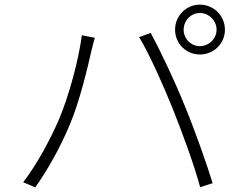

<svg xmlns="http://www.w3.org/2000/svg" viewBox="-20 -812 1040 828"><path d="M772 -684C772 -723 803 -756 842 -756C881 -756 914 -723 914 -684C914 -645 881 -613 842 -613C803 -613 772 -645 772 -684ZM735 -684C735 -624 783 -577 842 -577C902 -577 950 -624 950 -684C950 -744 902 -792 842 -792C783 -792 735 -744 735 -684ZM233 -294C198 -214 144 -110 80 -26L132 -4C191 -87 243 -184 280 -272C326 -380 361 -535 374 -592C379 -612 383 -630 389 -649L333 -660C319 -552 276 -394 233 -294ZM725 -343C767 -238 819 -96 843 -5L897 -22C871 -107 818 -257 775 -360C730 -471 668 -600 630 -670L580 -652C624 -579 684 -445 725 -343Z"/></svg>

Font: Noto Sans JP Light
Style: Regular
Weight: 300
Designer: Ryoko NISHIZUKA (kana & ideographs); Paul D. Hunt (Latin, Greek & Cyrillic); Wenlong ZHANG (bopomofo); Sandoll Communica
Foundry: Adobe Systems Incorporated
Version: Version 1.004;PS 1.004;hotconv 1.0.82;makeotf.lib2.5.63406